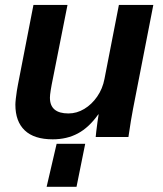

<svg xmlns="http://www.w3.org/2000/svg" viewBox="-20 -548 651 768"><path d="M373 -90.3Q335.9 -38.1 291.7 -14.4Q247.6 9.3 190.9 9.3Q116.7 9.3 79.1 -26.4Q41.5 -62 41.5 -129.4Q41.5 -137.7 43.2 -153.1Q44.9 -168.5 47.4 -184.6Q49.8 -200.7 51.8 -209.5L113.8 -528.3H250L192.4 -237.8Q179.7 -176.8 179.7 -157.2Q179.7 -94.2 253.9 -94.2Q287.1 -94.2 317.1 -112.3Q347.2 -130.4 368.9 -161.9Q390.6 -193.4 397.9 -232.4L455.6 -528.3H593.3L512.2 -112.8Q508.3 -93.3 503.7 -65.2Q499 -37.1 493.7 0H362.8Q362.8 -2.9 365 -21.7Q367.2 -40.5 370.1 -61.3Q373 -82 374.5 -90.3ZM320.8 27.3 286.1 199.2H166.5L206.5 27.3Z"/></svg>

Font: Arimo
Style: Italic
Weight: 400
Italic angle: -12°
Designer: Steve Matteson
Foundry: Monotype Imaging Inc.
Version: Version 1.33